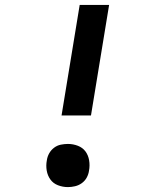

<svg xmlns="http://www.w3.org/2000/svg" viewBox="-20 -755 640 783"><path d="M351 -284H231L305 -735H425ZM257 8Q236 8 216.5 0.5Q197 -7 185.5 -23Q174 -39 170.5 -59.5Q167 -80 171 -101Q173 -116 180.5 -129.5Q188 -143 200.5 -152.5Q213 -162 228 -165Q243 -168 257 -168Q278 -168 297.5 -160.5Q317 -153 328.5 -137.5Q340 -122 343.5 -101Q347 -80 343 -59Q341 -44 333.5 -30.5Q326 -17 313.5 -8Q301 1 286 4.5Q271 8 257 8Z"/></svg>

Font: Iosevka Curly Extended Oblique
Style: Bold
Weight: 700
Width: 7
Italic angle: -9°
Monospace: yes
Designer: Belleve Invis
Foundry: Belleve Invis
Version: Version 11.1.0; ttfautohint (v1.8.3)